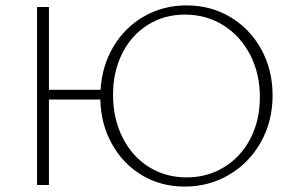

<svg xmlns="http://www.w3.org/2000/svg" viewBox="-20 -684 1087 710"><path d="M988 -331Q988 -236 945 -159Q902 -82 827.5 -38Q753 6 663 6Q575 6 505 -36Q435 -78 394 -151.5Q353 -225 351 -316H161V0H117V-658H161V-352H352Q357 -441 400 -512.5Q443 -584 513.5 -624Q584 -664 670 -664Q760 -664 832.5 -620.5Q905 -577 946.5 -501Q988 -425 988 -331ZM941 -325Q941 -412 905 -481.5Q869 -551 806 -590.5Q743 -630 664 -630Q587 -630 526.5 -592Q466 -554 432 -486.5Q398 -419 398 -333Q398 -246 433 -176Q468 -106 530 -67Q592 -28 670 -28Q747 -28 809 -66Q871 -104 906 -171.5Q941 -239 941 -325Z"/></svg>

Font: Ysabeau SC Light
Style: Regular
Weight: 300
Designer: Christian Thalmann (Catharsis Fonts)
Version: Version 0.003